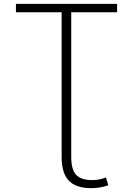

<svg xmlns="http://www.w3.org/2000/svg" viewBox="-20 -750 693 1000"><path d="M301 -686H63V-730H590V-686H351V67Q351 133 376.5 160.5Q402 188 461 188Q498 188 532 174L544 215Q502 230 455 230Q376 230 338.5 191Q301 152 301 68Z"/></svg>

Font: M PLUS 1p Light
Style: Regular
Weight: 300
Version: Version 1.061